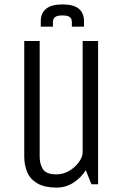

<svg xmlns="http://www.w3.org/2000/svg" viewBox="-20 -836 565 871"><path d="M90 -650H160V-125Q160 -91 175 -68Q190 -45 236 -45Q268 -45 295 -61.5Q322 -78 338.5 -101.5Q355 -125 355 -145V-650H425V0H395L369 -64Q348 -30 313.5 -7.5Q279 15 237 15Q183 15 150.5 -3.5Q118 -22 104 -54Q90 -86 90 -125ZM306 -735Q306 -751 296.5 -758.5Q287 -766 263 -766Q240 -766 230 -758.5Q220 -751 220 -735V-715H165V-741Q165 -776 189 -796Q213 -816 263 -816Q315 -816 338 -796Q361 -776 361 -741V-715H306Z"/></svg>

Font: Unica One
Style: Regular
Weight: 400
Designer: Eduardo Rodriguez Tunni
Foundry: Eduardo Rodriguez Tunni
Version: Version 2.000; ttfautohint (v1.8.4.7-5d5b);gftools[0.9.23]